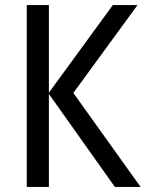

<svg xmlns="http://www.w3.org/2000/svg" viewBox="-20 -734 572 754"><path d="M268 -369 520 -714H423L172 -370V-714H85V0H172V-365L431 0H532Z"/></svg>

Font: Noto Sans UI SemiCondensed
Style: Regular
Weight: 400
Width: 4
Designer: Monotype Design Team
Foundry: Monotype Imaging Inc.
Version: 1.001